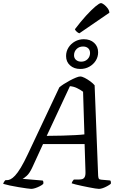

<svg xmlns="http://www.w3.org/2000/svg" viewBox="-52 -1210 783 1230"><path d="M147.8 0Q140.8 0 118.5 -3.2Q96.2 -6.3 67.2 -11.1Q38.2 -15.9 11.4 -21.5Q-15.4 -27.2 -31.6 -32.2Q-29.6 -39.5 -25.1 -46.4Q-20.6 -53.3 -16.6 -56H-6.3Q3.4 -56 15.9 -62Q28.4 -68 44.6 -85.1Q60.8 -102.3 81.1 -135.8Q101.4 -169.4 127.2 -224.3L328.1 -650.5Q338.4 -659.5 356.6 -671.4Q374.9 -683.2 395.7 -694.3Q416.5 -705.4 434.4 -712.7Q452.3 -720 461.6 -720Q473.9 -720 491.4 -710.8Q508.9 -701.7 526.4 -688.9Q543.9 -676 554.2 -663.7L576.8 -83.8Q578 -69.8 581.3 -64.9Q584.5 -60 597.8 -58.8L654.4 -53.8Q657.2 -50.5 658.2 -44.8Q659.2 -39 657.6 -32.2Q647.9 -24.6 634 -17.1Q620.1 -9.5 606.5 -4.8Q593 0 581.9 0Q574.7 0 557.3 -2.7Q539.8 -5.3 517.6 -9.9Q495.3 -14.4 473.1 -19Q450.8 -23.5 433 -28.2Q415.2 -32.8 407.2 -35.6Q409 -43.1 413.1 -49.6Q417.3 -56.1 421 -59.7H446.9Q461.7 -59.7 472.8 -62.1Q483.9 -64.5 490.3 -75.5Q496.8 -86.5 495.5 -113.2L490 -287H223.6L155.6 -138.9Q137.5 -99.4 118.8 -83.2Q100.1 -67 92.6 -64.4L221.8 -53.3Q224.5 -50.5 225.7 -44.5Q226.8 -38.4 224.8 -31.4Q216.1 -23.6 201.9 -16.5Q187.6 -9.3 173.4 -4.7Q159.1 0 147.8 0ZM247.3 -339.6Q301.9 -339.8 348.4 -341.2Q394.9 -342.6 430.9 -344.5Q467 -346.4 488.7 -349.1L480.2 -622.3Q461.9 -635.9 440.5 -646Q419.1 -656.1 395.9 -657.9ZM462.2 -768.2Q422.3 -768.2 396.8 -791.2Q371.3 -814.1 371.3 -851Q371.3 -880.9 386.7 -905.4Q402.1 -929.8 428 -944.3Q453.9 -958.8 484.9 -958.8Q525.9 -958.8 551.2 -935.4Q576.6 -912 576.6 -875.1Q576.6 -845.2 561.2 -821.1Q545.9 -797 520 -782.6Q494.1 -768.2 462.2 -768.2ZM467.9 -815Q493.3 -815 509.1 -831.1Q524.9 -847.3 524.9 -870.2Q524.9 -889.7 512.8 -900.9Q500.8 -912 480.1 -912Q454.9 -912 438.6 -895.9Q422.3 -879.7 422.3 -855.9Q422.3 -837.3 435.2 -826.1Q448.2 -815 467.9 -815ZM456.3 -996.6Q447.2 -999.6 438.5 -1007.9Q429.7 -1016.2 427.9 -1022.7Q465.1 -1072 499.4 -1109.5Q533.7 -1146.9 559.3 -1168.5Q585 -1190 594.5 -1190Q602.3 -1190 614.9 -1180.5Q627.4 -1170.9 637.7 -1157Q648 -1143 648.7 -1128.5Z"/></svg>

Font: Texturina Medium
Style: Italic
Weight: 500
Italic angle: -11°
Designer: Guillermo Torres Carreño
Foundry: Omnibus-Type
Version: Version 1.002